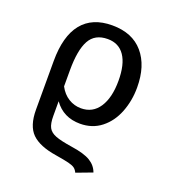

<svg xmlns="http://www.w3.org/2000/svg" viewBox="-137 -641 855 959"><g transform="rotate(20 290.0 -161.5)"><path d="M458 184 373 216Q366 201 355.5 193.5Q345 186 323 180.5Q301 175 252 167Q162 153 121.5 113Q81 73 81 -13V-271Q81 -404 135.5 -471.5Q190 -539 296 -539Q403 -539 460.5 -472Q518 -405 518 -289Q518 -219 494 -157.5Q470 -96 423 -59Q376 -22 311 -22Q222 -22 173 -91V-13Q173 28 184 48.5Q195 69 223.5 80Q252 91 311 100Q380 110 413 130Q446 150 458 184ZM173 -256V-170Q192 -134 222.5 -115Q253 -96 289 -96Q351 -96 385 -147.5Q419 -199 419 -289Q419 -376 388 -421.5Q357 -467 298 -467Q230 -467 201.5 -415Q173 -363 173 -256Z"/></g></svg>

Font: Fira GO
Style: Regular
Weight: 400
Designer: Carrois Corporate
Foundry: Carrois Corporate GbR
Version: Version 0.300